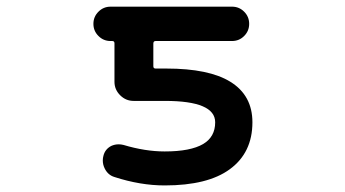

<svg xmlns="http://www.w3.org/2000/svg" viewBox="-20 -568 1040 579"><path d="M476.6 -8.8Q403.3 -8.8 325.2 -34.2Q305.7 -40 295.9 -59.6Q290 -71.3 290 -84Q290 -91.8 292 -98.6Q296.9 -118.2 315.4 -127.9Q326.2 -132.8 337.9 -132.8Q344.7 -132.8 352.5 -130.9Q418 -111.3 476.6 -111.3Q554.7 -111.3 592.8 -133.8Q628.9 -155.3 628.9 -199.2Q628.9 -263.7 477.5 -263.7H382.8Q359.4 -263.7 342.3 -280.8Q325.2 -297.9 325.2 -321.3V-437.5Q325.2 -444.3 318.4 -444.3H313.5Q292 -444.3 276.9 -459.5Q261.7 -474.6 261.7 -496.1Q261.7 -517.6 276.9 -532.7Q292 -547.9 313.5 -547.9H679.7Q701.2 -547.9 716.3 -532.7Q731.4 -517.6 731.4 -496.1Q731.4 -474.6 716.3 -459.5Q701.2 -444.3 679.7 -444.3H449.2Q442.4 -444.3 442.4 -436.5V-368.2Q442.4 -361.3 449.2 -361.3H481.4Q610.4 -361.3 674.8 -321.3Q741.2 -280.3 741.2 -199.2Q741.2 -107.4 672.9 -57.6Q606.4 -8.8 476.6 -8.8Z"/></svg>

Font: Rounded Mgen+ 1m medium
Style: Regular
Weight: 500
Designer: [Source Han Sans]
Ryoko NISHIZUKA  (kana & ideographs); Paul D. Hunt (Latin, Greek & Cyrillic); Wenlong ZHANG  (bopomofo
Version: Version 1.059.20150602